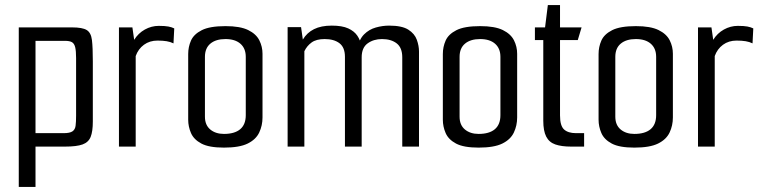

<svg xmlns="http://www.w3.org/2000/svg" viewBox="-20 -578 3000 757"><path d="M54 -470H264Q305 -470 322 -459.5Q339 -449 342.5 -420Q346 -391 346 -337V-99Q346 -60 337.5 -38.5Q329 -17 305.5 -8.5Q282 0 236 0H120V159H54ZM120 -417V-53H231Q255 -53 265.5 -60Q276 -67 278 -82Q280 -97 280 -122V-349Q280 -377 276.5 -391.5Q273 -406 264 -411.5Q255 -417 235 -417Z M449 0V-470H502L509 -421Q525 -447 551 -461.5Q577 -476 606 -476Q630 -476 643.5 -473.5Q657 -471 667 -466L664 -407Q652 -413 637 -415.5Q622 -418 601 -418Q570 -418 547.5 -401.5Q525 -385 515 -357V0Z M863 4Q804 4 774 -12Q744 -28 733 -53.5Q722 -79 722 -106V-365Q722 -393 733 -418Q744 -443 775.5 -459Q807 -475 869 -475Q927 -475 958.5 -459.5Q990 -444 1002.5 -419Q1015 -394 1015 -366V-115Q1015 -83 1002 -55.5Q989 -28 956.5 -12Q924 4 863 4ZM863 -50Q905 -50 927 -68.5Q949 -87 949 -124V-354Q949 -387 928 -405.5Q907 -424 869 -424Q831 -424 809.5 -406Q788 -388 788 -354V-118Q788 -85 809 -67.5Q830 -50 863 -50Z M1114 0V-471H1167L1174 -422Q1190 -449 1218 -463Q1246 -477 1288 -477Q1329 -477 1353 -466Q1377 -455 1389 -437Q1401 -419 1404 -399L1389 -387Q1396 -423 1415.5 -442.5Q1435 -462 1461.5 -469.5Q1488 -477 1514 -477Q1565 -477 1590 -461Q1615 -445 1623.5 -421Q1632 -397 1632 -375V0H1566V-352Q1566 -390 1544 -407Q1522 -424 1486 -424Q1453 -424 1429.5 -407Q1406 -390 1406 -352V0H1340V-354Q1340 -391 1318.5 -407.5Q1297 -424 1260 -424Q1227 -424 1208.5 -410.5Q1190 -397 1180 -376V0Z M1867 4Q1808 4 1778 -12Q1748 -28 1737 -53.5Q1726 -79 1726 -106V-365Q1726 -393 1737 -418Q1748 -443 1779.5 -459Q1811 -475 1873 -475Q1931 -475 1962.5 -459.5Q1994 -444 2006.5 -419Q2019 -394 2019 -366V-115Q2019 -83 2006 -55.5Q1993 -28 1960.5 -12Q1928 4 1867 4ZM1867 -50Q1909 -50 1931 -68.5Q1953 -87 1953 -124V-354Q1953 -387 1932 -405.5Q1911 -424 1873 -424Q1835 -424 1813.5 -406Q1792 -388 1792 -354V-118Q1792 -85 1813 -67.5Q1834 -50 1867 -50Z M2232 0Q2194 0 2169.5 -8.5Q2145 -17 2133.5 -39.5Q2122 -62 2122 -102V-420H2089V-470H2129L2140 -558H2188V-470H2273L2258 -420H2188V-123Q2188 -82 2204 -67.5Q2220 -53 2251 -53H2283V0Z M2481 4Q2422 4 2392 -12Q2362 -28 2351 -53.5Q2340 -79 2340 -106V-365Q2340 -393 2351 -418Q2362 -443 2393.5 -459Q2425 -475 2487 -475Q2545 -475 2576.5 -459.5Q2608 -444 2620.5 -419Q2633 -394 2633 -366V-115Q2633 -83 2620 -55.5Q2607 -28 2574.5 -12Q2542 4 2481 4ZM2481 -50Q2523 -50 2545 -68.5Q2567 -87 2567 -124V-354Q2567 -387 2546 -405.5Q2525 -424 2487 -424Q2449 -424 2427.5 -406Q2406 -388 2406 -354V-118Q2406 -85 2427 -67.5Q2448 -50 2481 -50Z M2732 0V-470H2785L2792 -421Q2808 -447 2834 -461.5Q2860 -476 2889 -476Q2913 -476 2926.5 -473.5Q2940 -471 2950 -466L2947 -407Q2935 -413 2920 -415.5Q2905 -418 2884 -418Q2853 -418 2830.5 -401.5Q2808 -385 2798 -357V0Z"/></svg>

Font: Smooch Sans Thin Medium
Style: Regular
Weight: 500
Version: Version 1.010